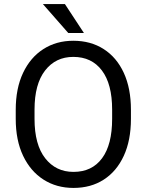

<svg xmlns="http://www.w3.org/2000/svg" viewBox="-20 -923 728 953"><path d="M629.9 -377.9V-333Q629.9 -226.6 594.5 -149.7Q559.1 -72.8 495.1 -31.5Q431.2 9.8 344.7 9.8Q260.7 9.8 196 -31.5Q131.3 -72.8 94.7 -149.7Q58.1 -226.6 58.1 -333V-377.9Q58.1 -484.4 94.5 -561.3Q130.9 -638.2 195.3 -679.4Q259.8 -720.7 343.8 -720.7Q430.2 -720.7 494.6 -679.4Q559.1 -638.2 594.5 -561.3Q629.9 -484.4 629.9 -377.9ZM536.6 -333V-378.9Q536.6 -505.9 485.8 -573.2Q435.1 -640.6 343.8 -640.6Q256.3 -640.6 203.9 -573.2Q151.4 -505.9 151.4 -378.9V-333Q151.4 -205.1 204.3 -137.5Q257.3 -69.8 344.7 -69.8Q436.5 -69.8 486.6 -137.5Q536.6 -205.1 536.6 -333ZM302.2 -902.8 396.5 -759.3H318.8L192.9 -902.8Z"/></svg>

Font: Vazirmatn RD UI FD
Style: Regular
Weight: 400
Designer: Saber Rastikerdar
Foundry: Saber Rastikerdar
Version: Version 33.003